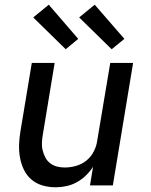

<svg xmlns="http://www.w3.org/2000/svg" viewBox="-20 -787 640 815"><path d="M217 8Q188 8 161.5 0.5Q135 -7 114.5 -24Q94 -41 82 -65.5Q70 -90 65 -117.5Q60 -145 61 -173.5Q62 -202 67 -231L115 -520H212L162 -217Q159 -200 158 -182.5Q157 -165 161 -149Q165 -133 172.5 -118.5Q180 -104 193 -94Q206 -84 222 -80Q238 -76 255 -76Q279 -76 303.5 -83Q328 -90 347.5 -106Q367 -122 378.5 -145Q390 -168 393 -192L448 -520H545L459 0H362L375 -79Q362 -59 344.5 -42Q327 -25 306 -13.5Q285 -2 262 3Q239 8 217 8ZM454 -578 316 -713 382 -767 508 -622ZM259 -578 121 -713 187 -767 312 -622Z"/></svg>

Font: Iosevka Aile Medium
Style: Italic
Weight: 500
Italic angle: -9°
Designer: Belleve Invis
Foundry: Belleve Invis
Version: Version 31.1.0; ttfautohint (v1.8.4)